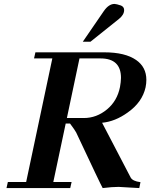

<svg xmlns="http://www.w3.org/2000/svg" viewBox="-20 -956 794 976"><path d="M720 -512Q703 -436 629 -384Q565 -338 499 -332L644 -54Q654 -35 694 -30L688 0Q679 0 634 -3Q595 -6 583 -6Q550 -6 502 0Q497 -8 463.5 -78.5Q430 -149 367 -283Q363 -290 355.5 -301Q348 -312 336 -328H314L251 -31H344L337 0H13L20 -31H113L246 -659H153L160 -690H510Q616 -690 672 -651Q724 -615 724 -550Q724 -541 723 -531.5Q722 -522 720 -512ZM590 -514Q592 -527 593.5 -538Q595 -549 595 -560Q595 -659 491 -659H384L320 -356H406Q471 -356 524 -400Q576 -443 590 -514ZM595 -928Q611 -921 611 -905Q611 -881 585 -860L440 -744H401L508 -900Q533 -936 562 -936Q571 -936 595 -928Z"/></svg>

Font: GFS Didot
Style: Bold Italic
Weight: 700
Italic angle: -12°
Designer: Designed by Takis Katsoulidis and George D. Matthiopoulos.
Foundry: Designed by Takis Katsoulidis and George D. Matthiopoulos.
Version: Version 1.0